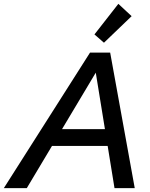

<svg xmlns="http://www.w3.org/2000/svg" viewBox="-72 -976 779 996"><path d="M-52.2 0 395 -703.1H499.5L627 0H522L424.8 -599.1L66.9 0ZM167 -218.8 185.1 -306.2H546.4L527.8 -218.8ZM467.3 -754.4 418 -797.4 542 -956.1 610.8 -892.1Z"/></svg>

Font: Schibsted Grotesk Medium
Style: Italic
Weight: 500
Italic angle: -12°
Designer: Bakken & Baeck AS, Henrik Kongsvoll
Foundry: Schibsted ASA
Version: Version 1.100;gftools[0.9.25]